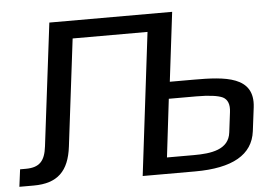

<svg xmlns="http://www.w3.org/2000/svg" viewBox="-69 -712 1066 774"><g transform="rotate(-5 464.0 -324.5)"><path d="M11 -70H-12L-21 0H37C134 0 180 -46 192 -144L245 -577H548L478 0H690C842 0 924 -47 936 -141L948 -237C963 -362 843 -369 717 -369H620L654 -649H157L96 -153C89 -95 67 -70 11 -70ZM691 -66H582L610 -301H721C773 -301 809 -296 828 -287C847 -277 855 -257 851 -226L841 -145C833 -75 760 -66 691 -66Z"/></g></svg>

Font: Gamestation Display
Style: Italic
Weight: 400
Designer: Jonas Hecksher
Foundry: Jonas Hecksher, Playtypeª, e-types AS
Version: Version 1.003